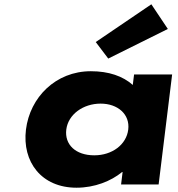

<svg xmlns="http://www.w3.org/2000/svg" viewBox="-20 -860 829 895"><path d="M426.3 -664 484.6 -587 762.4 -725 685.5 -840ZM101 -256C119.5 -406 239.4 -528 403.5 -528C487 -528 553.1 -505 598.9 -464L605 -513H782.4L719.4 0H544.4L551.5 -58H549.1C497.9 -16 421.5 15 336.8 15C172.8 15 82.6 -106 101 -256ZM289 -256C280.5 -186 332.4 -136 419.5 -136C503 -136 569.2 -186 577.8 -256C586.5 -327 529 -377 449.1 -377C368 -377 297.8 -327 289 -256Z"/></svg>

Font: Hussar
Style: BdSuprExtOblOne
Weight: 700
Foundry: Cannot Into Space Fonts
Version: Version 2.00